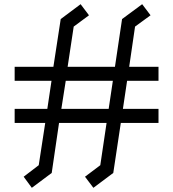

<svg xmlns="http://www.w3.org/2000/svg" viewBox="-20 -820 827 917"><path d="M557 -233 521 6 426 77 386 24 459 -31 489 -233H262L227 6L132 77L93 24L165 -31L196 -233H50V-300H206L226 -434H50V-501H235L270 -729L365 -800L405 -747L332 -693L303 -501H529L563 -729L659 -800L699 -747L625 -693L597 -501H737V-434H587L567 -300H737V-233ZM294 -434 273 -300H499L519 -434Z"/></svg>

Font: Turret Road Medium
Style: Regular
Weight: 500
Designer: Noponies
Foundry: Noponies
Version: Version 1.001; ttfautohint (v1.8)